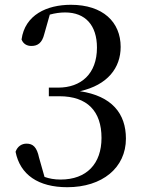

<svg xmlns="http://www.w3.org/2000/svg" viewBox="-20 -767 607 802"><path d="M261 15C407 15 506 -66 506 -188C506 -293 447 -366 314 -386C430 -412 484 -484 484 -571C484 -675 410 -747 276 -747C176 -747 84 -705 70 -602C77 -584 92 -575 111 -575C138 -575 156 -588 165 -625L188 -706C210 -712 231 -715 252 -715C337 -715 385 -661 385 -568C385 -458 318 -401 223 -401H184V-365H228C345 -365 404 -302 404 -191C404 -83 342 -17 233 -17C207 -17 186 -21 166 -28L143 -109C134 -152 118 -167 91 -167C71 -167 53 -156 45 -133C64 -37 140 15 261 15Z"/></svg>

Font: Noto Serif KR Medium
Style: Regular
Weight: 500
Designer: Ryoko NISHIZUKA 西塚涼子 (kana & ideographs); Frank Grießhammer (Latin, Greek & Cyrillic); Wenlong ZHANG 张文龙 (bopomofo); San
Foundry: Adobe
Version: Version 2.001;hotconv 1.1.0;makeotfexe 2.6.0